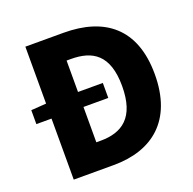

<svg xmlns="http://www.w3.org/2000/svg" viewBox="-130 -878 1018 1011"><g transform="rotate(-20 379.0 -372.5)"><path d="M115 0H339C556 0 706 -117 706 -376C706 -635 556 -745 329 -745H115V-426L30 -420V-342H115ZM294 -144V-342H433V-426H294V-602H318C438 -602 523 -553 523 -376C523 -199 438 -144 318 -144Z"/></g></svg>

Font: Noto Sans HK Black
Style: Regular
Weight: 900
Designer: Ryoko NISHIZUKA 西塚涼子 (kana, bopomofo & ideographs); Paul D. Hunt (Latin, Greek & Cyrillic); Sandoll Communications 산돌커뮤니
Foundry: Adobe
Version: Version 2.004;hotconv 1.0.118;makeotfexe 2.5.65603